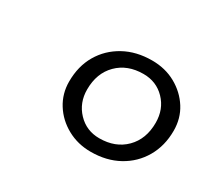

<svg xmlns="http://www.w3.org/2000/svg" viewBox="-75 -822 587 540"><g transform="rotate(30 218.0 -551.5)"><path d="M263 -397Q221 -397 186.5 -416Q152 -435 132 -467Q112 -499 112 -538Q112 -588 134 -625.5Q156 -663 195 -684.5Q234 -706 285 -706Q328 -706 362 -687Q396 -668 416 -636.5Q436 -605 436 -565Q436 -516 414 -478Q392 -440 353 -418.5Q314 -397 263 -397ZM265 -442Q317 -442 349 -474Q381 -506 381 -559Q381 -603 353 -632Q325 -661 283 -661Q231 -661 199 -629Q167 -597 167 -544Q167 -501 195 -471.5Q223 -442 265 -442Z"/></g></svg>

Font: Platypi Medium
Style: Italic
Weight: 500
Italic angle: -13°
Designer: David Sargent
Foundry: Bolt Cutter Type
Version: Version 1.200; ttfautohint (v1.8.4.7-5d5b)